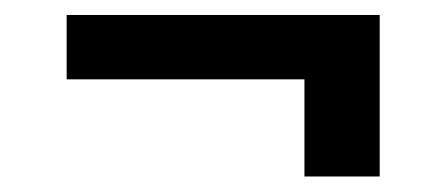

<svg xmlns="http://www.w3.org/2000/svg" viewBox="-20 -413 580 250"><path d="M474.4 -183.2H376.4V-309.7H66.8V-393.5H474.4Z"/></svg>

Font: Interop
Style: Regular
Weight: 400
Designer: Rasmus Andersson, Google, Jang Haemin
Foundry: jhaemin
Version: Version 1.008